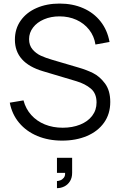

<svg xmlns="http://www.w3.org/2000/svg" viewBox="-20 -754 656 1050"><path d="M33.5 -192.5 108.5 -205Q120.5 -159 150.8 -125.2Q181 -91.5 225.2 -73.5Q269.5 -55.5 323 -55.5Q376 -55.5 418.2 -72.5Q460.5 -89.5 484.2 -120.8Q508 -152 508 -193.5Q508 -243 477 -269.2Q446 -295.5 397.5 -310L215 -364.5Q61.5 -410 61.5 -537Q61.5 -596.5 93 -641.2Q124.5 -686 180 -710.2Q235.5 -734.5 306 -734.5Q377.5 -734.5 435.2 -709.2Q493 -684 530.2 -636.5Q567.5 -589 579 -524.5L502 -510.5Q495 -556.5 467.5 -591.5Q440 -626.5 398 -645.5Q356 -664.5 305.5 -664.5Q258.5 -664.5 220.5 -648.2Q182.5 -632 160.8 -603.5Q139 -575 139 -540Q139 -506 158 -483.8Q177 -461.5 203.8 -449.2Q230.5 -437 267 -426.5L408 -385Q452 -372.5 488.5 -354.5Q525 -336.5 554 -297.8Q583 -259 583 -196.5Q583 -131 549 -83.2Q515 -35.5 455.2 -10.2Q395.5 15 320 15Q245 15 184.5 -10.2Q124 -35.5 84.8 -82.2Q45.5 -129 33.5 -192.5ZM291.5 236Q299.5 236 310.2 232Q321 228 329 218Q337 208 336 191.5H291.5V109H374.5V191.5Q374.5 218 362.8 237Q351 256 332 265.5Q313 275 291.5 275Z"/></svg>

Font: CCSD_manrope
Style: Regular
Weight: 400
Designer: Mikhail Sharanda
Foundry: Mikhail Sharanda
Version: Version 4.503